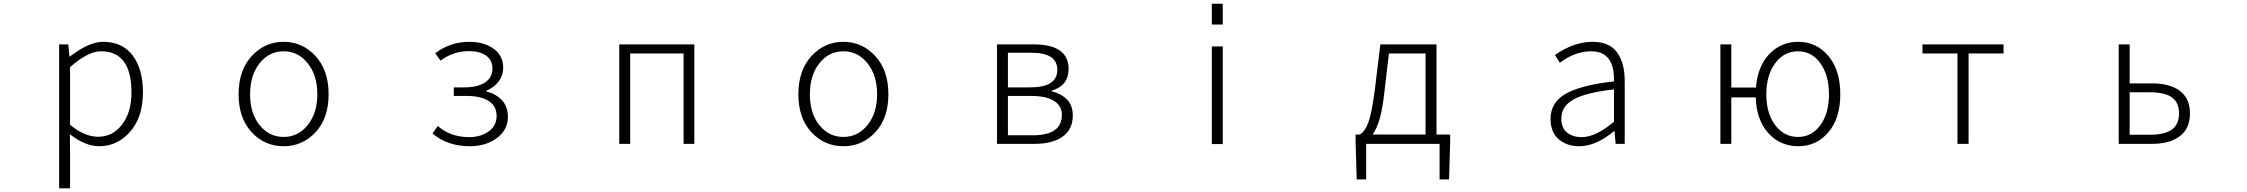

<svg xmlns="http://www.w3.org/2000/svg" viewBox="-20 -771 12040 1029"><path d="M296.9 238.3V-533.2H345.7L352.5 -467.8H354.5Q457 -546.9 532.2 -546.9Q635.7 -546.9 690.9 -474.1Q746.1 -401.4 746.1 -275.4Q746.1 -143.6 677.7 -65.4Q609.4 12.7 511.7 12.7Q436.5 12.7 354.5 -51.8L355.5 45.9V238.3ZM505.9 -38.1Q584 -38.1 634.3 -103.5Q684.6 -168.9 684.6 -275.4Q684.6 -496.1 521.5 -496.1Q451.2 -496.1 355.5 -411.1V-102.5Q431.6 -38.1 505.9 -38.1Z M1258.8 -265.6Q1258.8 -394.5 1329.1 -470.7Q1399.4 -546.9 1500 -546.9Q1600.6 -546.9 1670.9 -470.7Q1741.2 -394.5 1741.2 -265.6Q1741.2 -137.7 1671.4 -62.5Q1601.6 12.7 1500 12.7Q1398.4 12.7 1328.6 -62.5Q1258.8 -137.7 1258.8 -265.6ZM1680.7 -265.6Q1680.7 -367.2 1629.4 -431.6Q1578.1 -496.1 1500 -496.1Q1421.9 -496.1 1371.1 -431.6Q1320.3 -367.2 1320.3 -265.6Q1320.3 -164.1 1371.1 -100.6Q1421.9 -37.1 1500 -37.1Q1578.1 -37.1 1629.4 -101.1Q1680.7 -165 1680.7 -265.6Z M2498 12.7Q2377.9 12.7 2297.9 -55.7L2326.2 -95.7Q2394.5 -36.1 2494.1 -36.1Q2556.6 -36.1 2599.1 -66.9Q2641.6 -97.7 2641.6 -149.4Q2641.6 -202.1 2599.6 -229.5Q2557.6 -256.8 2480.5 -256.8H2412.1V-302.7H2466.8Q2541 -302.7 2580.1 -329.6Q2619.1 -356.4 2619.1 -402.3Q2619.1 -449.2 2585 -473.1Q2550.8 -497.1 2494.1 -497.1Q2410.2 -497.1 2340.8 -446.3L2312.5 -485.4Q2392.6 -546.9 2496.1 -546.9Q2573.2 -546.9 2625 -510.3Q2676.8 -473.6 2676.8 -407.2Q2676.8 -367.2 2652.8 -335Q2628.9 -302.7 2586.9 -285.2V-280.3Q2637.7 -268.6 2669.9 -233.9Q2702.1 -199.2 2702.1 -144.5Q2702.1 -75.2 2643.1 -31.2Q2584 12.7 2498 12.7Z M3298.8 0V-533.2H3701.2V0H3643.6V-484.4H3357.4V0Z M4258.8 -265.6Q4258.8 -394.5 4329.1 -470.7Q4399.4 -546.9 4500 -546.9Q4600.6 -546.9 4670.9 -470.7Q4741.2 -394.5 4741.2 -265.6Q4741.2 -137.7 4671.4 -62.5Q4601.6 12.7 4500 12.7Q4398.4 12.7 4328.6 -62.5Q4258.8 -137.7 4258.8 -265.6ZM4680.7 -265.6Q4680.7 -367.2 4629.4 -431.6Q4578.1 -496.1 4500 -496.1Q4421.9 -496.1 4371.1 -431.6Q4320.3 -367.2 4320.3 -265.6Q4320.3 -164.1 4371.1 -100.6Q4421.9 -37.1 4500 -37.1Q4578.1 -37.1 4629.4 -101.1Q4680.7 -165 4680.7 -265.6Z M5323.2 0V-533.2H5518.6Q5707 -533.2 5707 -401.4Q5707 -312.5 5617.2 -285.2V-281.2Q5665 -270.5 5697.3 -238.8Q5729.5 -207 5729.5 -152.3Q5729.5 -77.1 5674.8 -38.6Q5620.1 0 5524.4 0ZM5381.8 -302.7H5500Q5646.5 -302.7 5646.5 -396.5Q5646.5 -488.3 5508.8 -488.3H5381.8ZM5381.8 -45.9H5514.6Q5670.9 -45.9 5670.9 -155.3Q5670.9 -204.1 5628.9 -230.5Q5586.9 -256.8 5506.8 -256.8H5381.8Z M6474.6 -639.6V-751H6533.2V-639.6ZM6474.6 1V-522.5H6533.2V1Z M7423.8 -484.4 7399.4 -277.3Q7381.8 -109.4 7335.9 -49.8H7620.1V-484.4ZM7678.7 -49.8H7752V-14.6L7746.1 190.4H7695.3V0H7301.8V190.4H7251L7245.1 -14.6V-49.8H7266.6Q7293.9 -63.5 7312.5 -111.8Q7331.1 -160.2 7347.7 -286.1L7377.9 -533.2H7678.7Z M8444.3 12.7Q8377 12.7 8333.5 -24.9Q8290 -62.5 8290 -133.8Q8290 -221.7 8370.6 -268.1Q8451.2 -314.5 8629.9 -335Q8633.8 -496.1 8507.8 -496.1Q8420.9 -496.1 8339.8 -434.6L8313.5 -476.6Q8415 -546.9 8515.6 -546.9Q8605.5 -546.9 8646.5 -490.2Q8687.5 -433.6 8687.5 -337.9V0H8638.7L8632.8 -68.4H8630.9Q8532.2 12.7 8444.3 12.7ZM8457 -36.1Q8533.2 -36.1 8629.9 -119.1V-292Q8476.6 -274.4 8412.1 -237.3Q8347.7 -200.2 8347.7 -136.7Q8347.7 -85 8378.4 -60.5Q8409.2 -36.1 8457 -36.1Z M9616.2 -37.1Q9690.4 -37.1 9736.3 -100.6Q9782.2 -164.1 9782.2 -265.6Q9782.2 -367.2 9736.3 -431.6Q9690.4 -496.1 9616.2 -496.1Q9541 -496.1 9493.7 -431.6Q9446.3 -367.2 9446.3 -265.6Q9446.3 -164.1 9493.7 -100.6Q9541 -37.1 9616.2 -37.1ZM9258.8 -301.8H9390.6Q9400.4 -417 9462.9 -481.9Q9525.4 -546.9 9618.2 -546.9Q9714.8 -546.9 9778.8 -471.2Q9842.8 -395.5 9842.8 -265.6Q9842.8 -136.7 9778.8 -62Q9714.8 12.7 9618.2 12.7Q9521.5 12.7 9457.5 -57.1Q9393.6 -127 9389.6 -249H9258.8V0H9200.2V-533.2H9258.8Z M10470.7 0V-484.4H10283.2V-533.2H10717.8V-484.4H10530.3V0Z M11335 0V-533.2H11393.6V-324.2H11512.7Q11609.4 -324.2 11663.1 -283.7Q11716.8 -243.2 11716.8 -163.1Q11716.8 -83 11663.1 -41.5Q11609.4 0 11512.7 0ZM11393.6 -48.8H11502Q11582 -48.8 11620.1 -76.7Q11658.2 -104.5 11658.2 -163.1Q11658.2 -221.7 11620.1 -249Q11582 -276.4 11502 -276.4H11393.6Z"/></svg>

Font: Gen Shin Gothic Monospace Light
Style: Regular
Weight: 300
Designer: [Source Han Sans]
Ryoko NISHIZUKA  (kana & ideographs); Paul D. Hunt (Latin, Greek & Cyrillic); Wenlong ZHANG  (bopomofo
Version: Version 1.002.20150607